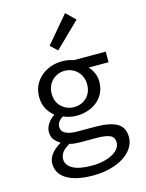

<svg xmlns="http://www.w3.org/2000/svg" viewBox="-144 -862 888 1171"><g transform="rotate(-15 300.0 -276.5)"><path d="M296 224Q189 224 130.5 189Q72 154 72 89Q72 60 92.5 32Q113 4 152 -19V-23Q132 -34 117 -53Q102 -72 102 -103Q102 -126 117 -150.5Q132 -175 160 -194V-198Q135 -217 117.5 -248.5Q100 -280 100 -324Q100 -364 115.5 -396Q131 -428 157 -450.5Q183 -473 217.5 -485.5Q252 -498 291 -498Q331 -498 363 -486H564V-419H438Q455 -402 467 -376Q479 -350 479 -321Q479 -282 464.5 -251Q450 -220 424.5 -198.5Q399 -177 364.5 -165.5Q330 -154 291 -154Q272 -154 250.5 -158.5Q229 -163 209 -172Q171 -148 171 -116Q171 -87 197.5 -73.5Q224 -60 272 -60H381Q475 -60 520.5 -34Q566 -8 566 54Q566 88 547 119Q528 150 493 173Q458 196 408 210Q358 224 296 224ZM291 -209Q338 -209 370.5 -240Q403 -271 403 -324Q403 -349 394 -370Q385 -391 370 -406Q355 -421 334.5 -429.5Q314 -438 291 -438Q268 -438 247.5 -429.5Q227 -421 212 -406Q197 -391 188 -370Q179 -349 179 -324Q179 -271 212 -240Q245 -209 291 -209ZM302 164Q344 164 378 156Q412 148 436 134.5Q460 121 472.5 103.5Q485 86 485 67Q485 32 457.5 20Q430 8 374 8H279Q258 8 239.5 6.5Q221 5 205 0Q170 19 156.5 39.5Q143 60 143 81Q143 119 183.5 141.5Q224 164 302 164ZM286 -568 243 -609 385 -777 443 -721Z"/></g></svg>

Font: Source Code Pro
Style: Regular
Weight: 400
Monospace: yes
Designer: Paul D. Hunt, Teo Tuominen
Foundry: Adobe Systems Incorporated
Version: Version 2.030;PS 1.000;hotconv 16.6.51;makeotf.lib2.5.65220